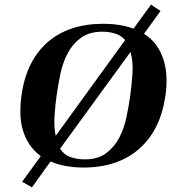

<svg xmlns="http://www.w3.org/2000/svg" viewBox="-20 -709 735 824"><path d="M598 -564Q631 -543 651.5 -514Q672 -485 682.5 -450.5Q693 -416 694.5 -377.5Q696 -339 690 -299Q669 -151 577.5 -70.5Q486 10 338 10Q301 10 265.5 4Q230 -2 197 -16L117 95L75 71L155 -39Q125 -61 106 -90Q87 -119 77.5 -152.5Q68 -186 67.5 -223.5Q67 -261 72 -299Q93 -448 184 -527.5Q275 -607 424 -607Q458 -607 490.5 -602Q523 -597 553 -586L628 -689L669 -662ZM223 -299Q217 -258 214 -211Q211 -164 219 -126L517 -537Q500 -557 474 -565Q448 -573 420 -573Q363 -573 327 -546.5Q291 -520 270 -479.5Q249 -439 239 -391Q229 -343 223 -299ZM343 -25Q400 -25 435.5 -51.5Q471 -78 492 -118.5Q513 -159 523 -207.5Q533 -256 539 -299Q545 -343 548.5 -394Q552 -445 540 -486L238 -71Q254 -45 282.5 -35Q311 -25 343 -25Z"/></svg>

Font: Gamine
Style: Bold Italic
Weight: 700
Designer: Tapiwanashe Sebastian Garikayi
Version: Version 1.000